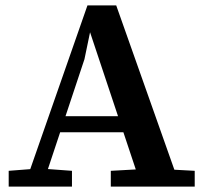

<svg xmlns="http://www.w3.org/2000/svg" viewBox="-20 -687 752 707"><path d="M12 0V-58L115 -66H136L245 -58V0ZM69 0 302 -667H408L644 0H501L311 -570H312L291 -469L135 0ZM181 -200V-259H488V-200ZM388 0V-58L515 -65H568L697 -58V0Z"/></svg>

Font: Source Serif 4 SemiBold
Style: Regular
Weight: 600
Designer: Frank Grießhammer
Foundry: Adobe Systems Incorporated
Version: Version 4.004;hotconv 1.0.116;makeotfexe 2.5.65601